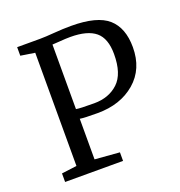

<svg xmlns="http://www.w3.org/2000/svg" viewBox="-106 -647 692 738"><g transform="rotate(-20 239.5 -278.0)"><path d="M37 0V-35L99 -43V-506L41 -515V-550H135Q156 -550 193 -553Q230 -556 263 -556Q370 -556 414.5 -516.5Q459 -477 459 -398Q459 -309 399 -257.5Q339 -206 245 -206Q191 -206 173 -209V-43L274 -35V0ZM172 -249Q186 -246 246 -246Q306 -246 344 -281.5Q382 -317 382 -398Q382 -462 349 -489.5Q316 -517 246 -517Q227 -517 203.5 -515Q180 -513 172 -513Z"/></g></svg>

Font: Aikya
Style: Regular
Weight: 400
Designer: Neelakash Kshetrimayum (Latin subset based on Merriweather by Eben Sorkin)
Foundry: Brand New Type
Version: Version 1.00 b005